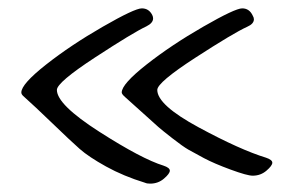

<svg xmlns="http://www.w3.org/2000/svg" viewBox="-20 -512 706 459"><path d="M616 -135Q631 -130 631 -123Q631 -116 617 -104Q603 -92 584 -92Q571 -92 531.5 -106.5Q492 -121 467.5 -134Q443 -147 430 -154.5Q417 -162 392 -181.5Q367 -201 358.5 -208.5Q350 -216 318.5 -244.5Q287 -273 279 -280Q271 -287 271 -291Q271 -311 330 -357.5Q389 -404 465.5 -448Q542 -492 559 -492Q576 -492 584 -475Q587 -470 587 -466Q587 -455 571 -448Q538 -433 447 -374Q356 -315 356 -297Q356 -261 455 -207.5Q554 -154 616 -135ZM371 -116Q386 -111 386 -104Q386 -97 372 -85Q358 -73 339 -73Q331 -73 327 -75Q275 -91 233.5 -114Q192 -137 170.5 -156Q149 -175 106 -216.5Q63 -258 35 -283Q31 -287 31 -291Q31 -311 90 -357.5Q149 -404 225.5 -448Q302 -492 319 -492Q336 -492 344 -476Q346 -472 346 -468Q346 -457 330 -449Q298 -434 207 -374.5Q116 -315 116 -297Q116 -262 217.5 -197Q319 -132 371 -116Z"/></svg>

Font: Handlee
Style: Regular
Weight: 400
Designer: Joe Prince
Foundry: Joe Prince
Version: Version 1.001